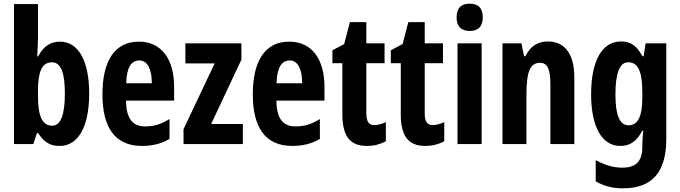

<svg xmlns="http://www.w3.org/2000/svg" viewBox="-20 -782 3692 1042"><path d="M186 -570V-760H56V0H161L180 -59H187C222 -7 254 10 304 10C406 10 464 -97 464 -274C464 -453 405 -556 305 -556C256 -556 216 -532 187 -476H182C184 -518 186 -549 186 -570ZM262 -444C310 -444 332 -388 332 -276C332 -156 309 -100 263 -100C210 -100 186 -150 186 -262V-289C186 -387 205 -444 262 -444Z M734 -556C604 -556 536 -454 536 -270C536 -97 599 10 750 10C807 10 856 -2 900 -28V-136C853 -107 815 -96 768 -96C698 -96 665 -140 664 -236H925V-310C925 -460 857 -556 734 -556ZM736 -454C780 -454 804 -407 804 -330H665C667 -418 694 -454 736 -454Z M1298 0V-109H1126L1290 -458V-547H986V-438H1145L976 -81V0Z M1550 -556C1420 -556 1352 -454 1352 -270C1352 -97 1415 10 1566 10C1623 10 1672 -2 1716 -28V-136C1669 -107 1631 -96 1584 -96C1514 -96 1481 -140 1480 -236H1741V-310C1741 -460 1673 -556 1550 -556ZM1552 -454C1596 -454 1620 -407 1620 -330H1481C1483 -418 1510 -454 1552 -454Z M2011 -103C1980 -103 1968 -125 1968 -168V-439H2067V-547H1968V-662H1879L1848 -543L1784 -509V-439H1838V-163C1838 -46 1877 10 1971 10C2010 10 2043 1 2074 -15V-119C2051 -109 2030 -103 2011 -103Z M2328 -103C2297 -103 2285 -125 2285 -168V-439H2384V-547H2285V-662H2196L2165 -543L2101 -509V-439H2155V-163C2155 -46 2194 10 2288 10C2327 10 2360 1 2391 -15V-119C2368 -109 2347 -103 2328 -103Z M2529 -762C2481 -762 2458 -737 2458 -687C2458 -639 2483 -614 2529 -614C2576 -614 2600 -639 2600 -687C2600 -736 2578 -762 2529 -762ZM2594 -547H2463V0H2594Z M2953 -557C2897 -557 2856 -529 2832 -477H2824L2810 -547H2707V0H2837V-263C2837 -393 2856 -441 2911 -441C2954 -441 2967 -401 2967 -324V0H3097V-362C3097 -489 3045 -557 2953 -557Z M3350 -557C3248 -557 3188 -453 3188 -270C3188 -94 3247 10 3346 10C3401 10 3436 -16 3466 -73H3471C3468 -48 3466 -15 3466 7V16C3466 98 3426 128 3358 128C3312 128 3266 116 3213 87V202C3257 228 3303 240 3362 240C3526 240 3596 144 3596 -28V-547H3484L3473 -477H3466C3435 -536 3401 -557 3350 -557ZM3389 -444C3443 -444 3466 -395 3466 -279V-252C3466 -150 3442 -102 3391 -102C3344 -102 3320 -155 3320 -268C3320 -386 3343 -444 3389 -444Z"/></svg>

Font: Noto Sans Georgian ExtraCondensed Bold
Style: Regular
Weight: 700
Width: 2
Designer: Monotype Design Team, Akaki Razmadze
Foundry: Google LLC
Version: Version 2.005